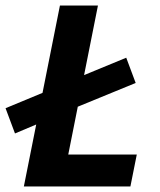

<svg xmlns="http://www.w3.org/2000/svg" viewBox="-31 -672 577 692"><path d="M23 -191 -11 -282 136 -343 247 -391 424 -464 458 -373 224 -277 113 -229ZM55 0 185 -652H322L215 -115H462L439 0Z"/></svg>

Font: Source Sans 3 ExtraLight
Style: Bold Italic
Weight: 700
Italic angle: -11°
Version: Version 3.052;hotconv 1.1.0;makeotfexe 2.6.0